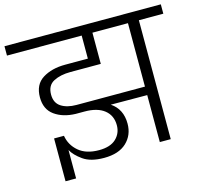

<svg xmlns="http://www.w3.org/2000/svg" viewBox="-144 -867 1131 1070"><g transform="rotate(-15 422.0 -332.5)"><path d="M873 -686H732V0H669V-271L459 -272Q522 -230 522 -146Q522 -80 477 -37.5Q432 5 347 5Q270 5 226.5 -26Q183 -57 166 -89V75H105V-172H162Q171 -117 214 -80.5Q257 -44 331 -44Q396 -44 429 -75Q462 -106 462 -153Q462 -209 422 -241Q382 -273 308 -273H257Q184 -275 136 -309.5Q88 -344 88 -413Q88 -487 140.5 -520Q193 -553 271 -553H402V-686H-29V-740H873ZM669 -320V-686H464V-506H289Q231 -506 191.5 -485.5Q152 -465 152 -412Q152 -364 186 -342Q220 -320 274 -320H318Z"/></g></svg>

Font: A Bank Premium Light
Style: Regular
Weight: 300
Designer: Ninad Kale (Devanagari), Jonny Pinhorn (Latin), Htun Naung (Myanmar)
Foundry: Indian Type Foundry
Version: 4.004